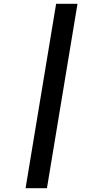

<svg xmlns="http://www.w3.org/2000/svg" viewBox="-20 -843 540 1006"><path d="M114 143 274 -823H386L226 143Z"/></svg>

Font: Iosevka Slab
Style: Bold Italic
Weight: 700
Italic angle: -9°
Monospace: yes
Designer: Belleve Invis
Foundry: Belleve Invis
Version: Version 11.1.0; ttfautohint (v1.8.3)